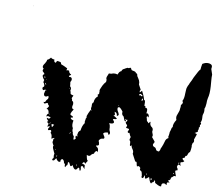

<svg xmlns="http://www.w3.org/2000/svg" viewBox="-20 -673 768 677"><path d="M135 -446 139 -450 142 -454Q146 -458 146 -462Q154 -464 160 -470Q163 -465 172 -463Q170 -455 174 -453Q176 -449 181 -458L186 -457L191 -455Q197 -453 195 -447L206 -440L217 -432Q215 -428 214 -425Q224 -426 224 -422V-419L225 -417Q226 -413 231 -410L229 -408L226 -407Q223 -406 223 -402Q232 -402 233 -396Q234 -390 228 -384Q228 -372 227 -369Q233 -362 228 -354Q229 -351 229 -347V-343Q229 -340 239 -336Q232 -327 233 -326V-325L234 -324V-318Q239 -314 238 -310V-306L236 -301Q231 -290 240 -287Q224 -271 230 -267L233 -265L236 -263Q238 -261 236 -258Q227 -260 230 -255Q232 -251 239 -248Q232 -231 237 -221Q234 -213 237 -205Q236 -202 237 -199L238 -196L240 -193V-189L239 -186Q239 -181 240 -180Q247 -183 247 -185V-186L246 -189Q246 -191 248 -195Q252 -191 253 -192Q254 -193 252 -197L254 -202L256 -207Q259 -211 264 -213Q269 -230 279 -239Q278 -246 282 -251Q280 -252 282 -254L284 -257Q287 -260 285 -263Q287 -267 291.5 -274Q296 -281 298 -283Q298 -285 299 -286Q302 -280 302 -284L301 -288V-292L303 -297L304 -304Q305 -310 310 -312Q313 -327 325 -333V-336L324 -339Q332 -342 330 -348Q332 -350 331 -355Q331 -356 332.5 -358Q334 -360 335 -362L341 -371Q347 -379 354 -384Q356 -390 356 -392L355 -394V-396Q354 -400 364 -414L372 -413L379 -414Q389 -414 394 -410L397 -414L400 -418Q404 -422 408 -422Q411 -429 418 -430L423 -432L430 -434Q434 -432 435 -433H436L438 -434Q440 -435 441.5 -433Q443 -431 444 -426L448 -424L453 -422Q460 -419 459 -415Q465 -415 464 -405L467 -398L470 -390Q472 -382 470 -375L476 -357L475 -355L473 -353Q472 -350 473 -347Q475 -349 477 -350Q479 -351 481 -353Q487 -335 488 -321Q492 -320 491 -312L490 -306Q489 -303 489 -300Q495 -299 492 -293Q499 -293 499 -286L498 -280L496 -273Q501 -275 504 -268Q506 -260 502 -259V-262L500 -263L498 -262Q497 -261 497 -259Q498 -256 498 -247L499 -245L501 -243Q503 -241 502 -238L511 -244Q509 -236 511 -231Q513 -226 515 -225Q520 -220 518 -213Q516 -208 517 -206L518 -201Q520 -194 516 -190Q517 -188 525 -174Q525 -171 524 -170L522 -168Q519 -164 519 -162Q520 -157 521 -157L525 -154Q529 -153 531 -143Q535 -141 536 -140Q537 -139 539 -139Q542 -139 545 -145L547 -150Q548 -152 550 -154Q554 -160 556 -164L561 -174Q565 -184 574 -186V-188L573 -190L575 -195L577 -201Q578 -208 581 -212L583 -216L584 -219Q586 -224 589 -225Q589 -236 602 -250Q600 -258 603 -265Q604 -267 611 -279Q614 -283 615 -290L617 -296L618 -303L621 -305L624 -309Q626 -313 623 -317Q630 -325 633 -343L636 -356Q637 -362 641 -368Q641 -369 642.5 -370.5Q644 -372 646 -375Q648 -378 649 -380Q652 -384 656.5 -390Q661 -396 663 -400Q682 -426 687 -428Q688 -434 693 -447Q693 -448 697 -449Q703 -451 707 -451Q720 -451 726 -444Q728 -440 727 -437L726 -433L725 -430Q727 -417 728 -410Q726 -401 725 -389L723 -368Q720 -341 713 -327L710 -318L708 -308Q705 -295 701 -290Q701 -279 697 -272Q696 -271 695 -268Q694 -265 694 -264L693 -256Q692 -247 687 -241Q692 -236 685 -232V-227Q684 -224 681 -223Q682 -222 680 -216L678 -213Q676 -210 678 -208Q676 -208 673.5 -207Q671 -206 669 -205Q667 -204 666 -204L669 -203L671 -202Q674 -200 674 -199L669 -190L664 -181Q666 -172 659 -168Q658 -166 656 -160V-156L655 -152L653 -145L650 -137Q646 -136 643 -131L641 -127L638 -123Q635 -125 633 -121L632 -119L630 -116Q626 -117 624.5 -115.5Q623 -114 624 -112Q625 -108 630 -105Q628 -102 623 -101H618Q614 -100 617 -88L613 -91L609 -93L607 -91L605 -88Q603 -84 604 -83Q608 -76 605 -72Q601 -73 599 -71.5Q597 -70 598 -66L599 -59Q601 -54 599 -51Q594 -54 591 -51L588 -49Q586 -47 583 -47Q582 -37 573 -37Q572 -35 575 -33L577 -31V-29Q572 -31 569.5 -29Q567 -27 568 -22Q566 -20 564 -23L562 -25L560 -26Q549 -29 548 -16Q544 -15 537 -20L532 -24L527 -28V-33Q526 -35 526 -39Q522 -29 516 -30Q512 -22 509 -32Q508 -34 507.5 -37Q507 -40 507 -42L506 -46V-49L502 -47L499 -45Q498 -44 496 -44L494 -43Q490 -42 491 -55L488 -52L487 -49Q486 -46 482 -45Q477 -47 480 -53Q480 -65 479 -68Q470 -75 475 -80Q474 -83 470 -87Q466 -88 463 -86L462 -92V-98Q462 -101 460.5 -102.5Q459 -104 457 -103Q450 -124 448 -131Q451 -138 448 -145L445 -152Q444 -155 444 -161Q438 -155 438 -162L439 -169V-175Q436 -178 437 -182L439 -186L441 -190Q440 -192 439 -194Q438 -196 438 -198Q436 -204 437 -205Q436 -204 434 -204Q433 -204 431 -206Q429 -208 431 -210Q433 -214 435 -215Q435 -219 431 -220L427 -221L424 -224Q429 -228 428 -232L425 -236L423 -241L426 -244L429 -248Q430 -250 429 -250.5Q428 -251 425 -250V-252L423 -254Q421 -252 423 -250L424 -248Q424 -246 423 -245Q419 -245 418 -252L417 -257L416 -262Q408 -269 412 -279L409 -285L405 -291Q400 -298 395 -293Q393 -288 395 -282L397 -277L398 -273Q401 -266 392 -264V-269L391 -273Q390 -277 384 -279L385 -274V-270Q386 -268 384.5 -267Q383 -266 380 -267Q382 -264 386 -261L389 -258L392 -255Q392 -254 391 -254Q390 -254 389 -253H385Q380 -255 378 -251Q385 -242 380 -239Q376 -236 365 -239Q368 -232 367 -224L366 -217Q366 -212 367 -210Q370 -201 363 -197L360 -206H353Q348 -206 344 -203Q344 -200 345 -198L347 -193Q350 -187 346 -184H338Q334 -184 332 -181Q328 -180 328 -175L329 -171V-167Q330 -163 327.5 -161Q325 -159 319 -160Q318 -158 320 -156L322 -155L323 -153Q328 -148 324 -136Q322 -143 317 -139Q313 -136 311 -131Q308 -131 304 -129L301 -127L299 -125Q294 -121 286 -127Q286 -114 287 -110L289 -107V-106Q290 -106 288 -104L287 -103L285 -101Q284 -99 280 -95Q280 -100 276 -101Q272 -101 270 -95Q278 -94 279 -89L278 -83V-77L275 -81L272 -86Q270 -90 265 -85V-78Q265 -72 262 -71L260 -73V-77Q260 -81 256 -82Q250 -75 247 -75Q240 -75 236 -91Q232 -87 230 -87Q228 -87 227 -90L226 -94L225 -97Q223 -105 219 -99V-96L218 -93Q217 -89 213 -89L212 -87L211 -85Q210 -83 209 -84L208 -88L209 -92Q209 -97 205 -98Q207 -101 204 -108Q200 -114 197 -111Q193 -110 193 -103Q188 -101 184 -105Q180 -109 179 -115L176 -113L173 -110Q170 -106 165 -108Q163 -111 165 -113Q167 -115 169 -116Q169 -126 172 -131L170 -138L168 -146Q165 -156 169 -160L167 -164L166 -168Q164 -173 167 -176Q167 -184 173 -186Q171 -188 161 -184Q164 -199 158 -205Q162 -209 160 -213Q159 -216 151 -214Q147 -217 151 -221L154 -224Q156 -227 154 -229Q151 -228 148 -225Q147 -232 152 -236L149 -239L147 -242Q146 -246 151 -246Q149 -247 147 -251Q145 -255 145 -256Q145 -259 147 -257Q148 -257 153 -254L160 -261Q157 -259 155 -261L151 -263Q148 -265 144 -262Q143 -267 148 -271Q152 -274 154 -268Q155 -271 154 -272H151Q153 -288 144 -289L147 -292L151 -296Q155 -300 150 -303Q150 -310 146 -310L142 -309L138 -308Q134 -308 134 -314Q139 -312 141 -316L142 -318L145 -321Q150 -324 151 -328Q152 -332 150 -335Q143 -331 138 -334Q135 -336 135 -342Q137 -348 139 -352Q140 -356 144 -354Q142 -359 132 -355Q127 -363 132 -366L134 -367L136 -369Q137 -370 135 -379Q131 -382 136 -391L133 -396L131 -402Q129 -410 136 -411Q137 -414 135 -416L132 -420Q128 -424 134 -431Q127 -437 135 -446ZM475 -342Q473 -342 471 -340Q470 -338 471 -337Q472 -336 476 -337Q479 -331 483 -335Q479 -341 475 -342ZM164 -225Q165 -227 171 -233L166 -235L162 -236Q161 -226 164 -225ZM484 -320V-325Q483 -326 482 -325Q480 -323 480 -322Q478 -319 480 -317Q482 -319 484 -320ZM511 -44V-37Q512 -38 512 -38Q514 -38 514 -39L515 -42Q515 -45 511 -44ZM140 -380V-377L141 -375Q142 -374 143 -375Q142 -376 142 -381Q141 -381 140 -380ZM251 -86Q251 -94 249 -94Q248 -91 251 -86ZM230 -207 227 -205Q226 -204 225 -204Q223 -204 223 -203Q230 -202 230 -207ZM141 -400 140 -402 138 -403Q137 -404 135 -401Q135 -400 141 -400ZM613 -99H608Q608 -96 609 -96Q612 -96 613 -99ZM495 -63V-55Q498 -58 495 -63ZM179 -120 182 -126Q176 -123 179 -120ZM155 -235Q156 -238 159 -241Q154 -241 155 -235ZM594 -59 593 -62Q592 -64 591 -63Q590 -59 594 -59ZM175 -145Q177 -145 177 -147Q173 -148 175 -145ZM577 -45V-46L576 -44Q577 -44 577 -45ZM400 -300 397 -303Q398 -298 400 -300ZM450 -152V-151H452Q451 -152 450 -152ZM157 -276H155Q156 -275 157 -276ZM224 -361Q224 -359 226 -361Q225 -362 225 -363Q224 -362 224 -361ZM144 -392 145 -393Q144 -394 143 -394Q143 -392 144 -392ZM98 -653V-651Q100 -653 98 -653ZM470 -365V-364Z"/></svg>

Font: Kom-post
Style: Regular
Weight: 400
Designer: @guaschetti
Foundry: guaschetti
Version: Version 1.00 December 6, 2021, initial release